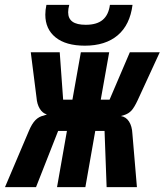

<svg xmlns="http://www.w3.org/2000/svg" viewBox="-40 -766 674 786"><path d="M139.5 -293 152 -297.5Q134 -302.5 122.8 -321Q111.5 -339.5 109.5 -366.5L86 -552H204.5L218.5 -358H256.5L291 -552H407L372.5 -358H408.5L491.5 -552H614L523.5 -355.5Q510 -326.5 498.2 -313.5Q486.5 -300.5 467 -294.5L455 -291Q476 -287.5 488.2 -268.5Q500.5 -249.5 502 -218.5L520.5 0H396.5L388 -230H350L309.5 0H193.5L234 -230H198L107.5 0H-19.5L78 -229.5Q90.5 -259.5 105 -274.2Q119.5 -289 139.5 -293ZM145.5 -706Q145.5 -725 150 -746H243.5Q239 -729.5 239 -716Q239 -690 256.8 -677.2Q274.5 -664.5 311 -664.5Q356.5 -664.5 380.5 -684.8Q404.5 -705 410 -746H502.5Q492 -664 441.8 -621.5Q391.5 -579 307.5 -579Q229.5 -579 187.5 -613Q145.5 -647 145.5 -706Z"/></svg>

Font: JuliaMono Black
Style: Italic
Weight: 900
Italic angle: -9°
Monospace: yes
Designer: cormullion
Foundry: corm
Version: Version 0.057; ttfautohint (v1.8.4)